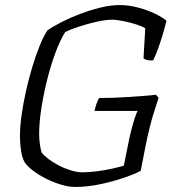

<svg xmlns="http://www.w3.org/2000/svg" viewBox="-20 -740 702 760"><path d="M278 0Q252 0 222 -9Q192 -18 163 -32.5Q134 -47 111.5 -64Q89 -81 78 -97Q68 -114 63.5 -142.5Q59 -171 59 -203Q59 -239 65.5 -285Q72 -331 83 -380Q94 -429 108 -475.5Q122 -522 137.5 -560Q153 -598 168 -620Q191 -636 225.5 -653.5Q260 -671 300 -686Q340 -701 380 -710.5Q420 -720 454 -720Q487 -720 523 -711Q559 -702 590 -687.5Q621 -673 639 -658Q633 -633 624 -603Q615 -573 605 -545.5Q595 -518 586 -501Q570 -500 560.5 -503Q551 -506 548 -509L555 -628Q543 -636 519 -643.5Q495 -651 468.5 -656.5Q442 -662 423 -662Q400 -662 365.5 -654.5Q331 -647 296.5 -636Q262 -625 238 -613Q219 -583 200.5 -534Q182 -485 167.5 -427.5Q153 -370 144 -313Q135 -256 135 -211Q135 -187 138 -167.5Q141 -148 145 -136Q154 -124 172 -110.5Q190 -97 213 -85Q236 -73 260.5 -65.5Q285 -58 306 -58Q332 -58 363.5 -62Q395 -66 424 -72.5Q453 -79 470 -84L493 -197Q501 -233 510 -262Q519 -291 525 -301H354Q358 -319 363.5 -333.5Q369 -348 373 -352Q399 -352 428 -353Q457 -354 486.5 -356Q516 -358 544.5 -360Q573 -362 597 -365L608 -353Q602 -334 592.5 -305.5Q583 -277 573 -237.5Q563 -198 553 -146L537 -64Q516 -52 472.5 -37Q429 -22 377.5 -11Q326 0 278 0Z"/></svg>

Font: Texturina Medium 12pt Thin
Style: Italic
Weight: 250
Italic angle: -11°
Version: Version 1.002